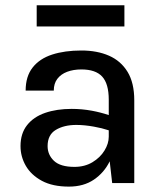

<svg xmlns="http://www.w3.org/2000/svg" viewBox="-20 -696 614 730"><path d="M58 0ZM397 -83.5V-82.5Q376 -39.5 337 -13Q298 13.5 242 13.5Q180 13.5 139.2 -8.5Q98.5 -30.5 78.2 -65.5Q58 -100.5 58 -140.5Q58 -188.5 82.8 -220Q107.5 -251.5 151.5 -266.8Q195.5 -282 252.5 -282Q291.5 -282 329.5 -275Q362 -269 393.5 -258.5V-317Q393.5 -377.5 368.5 -404.8Q343.5 -432 289.5 -432Q259 -432 235.2 -423Q211.5 -414 198 -396.2Q184.5 -378.5 184.5 -351.5H77.5Q77.5 -405.5 104 -439.2Q130.5 -473 178.2 -488.5Q226 -504 289.5 -504Q349.5 -504 394.5 -484.2Q439.5 -464.5 465 -422.8Q490.5 -381 490.5 -314.5V0H406.5ZM393.5 -200.5Q368 -209 337 -214.5Q301 -221 270 -221Q223.5 -221 192.2 -202.2Q161 -183.5 161 -140.5Q161 -107.5 185.2 -84.5Q209.5 -61.5 263 -61.5Q302 -61.5 331.5 -79.2Q361 -97 377.2 -123.5Q393.5 -150 393.5 -176.5ZM119.5 -676H453V-595.5H119.5Z"/></svg>

Font: Betinya Sans Medium
Style: Regular
Weight: 500
Designer: Jonathan Pinhorn
Version: Version 2.001;December 9, 2019;FontCreator 12.0.0.2547 64-bi